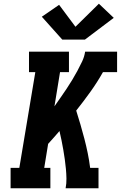

<svg xmlns="http://www.w3.org/2000/svg" viewBox="-20 -1013 650 1033"><path d="M37 0V-110H84L170 -625H136V-735H351V-625H303L273 -441Q289 -464 305.5 -487.5Q322 -511 338 -535Q354 -559 368.5 -583Q383 -607 396.5 -632Q410 -657 422 -682.5Q434 -708 438 -735H610V-625H534Q503 -570 466 -518.5Q429 -467 390 -418Q402 -380 413 -342.5Q424 -305 434 -266.5Q444 -228 452 -189Q460 -150 465 -110H510V0H333Q338 -26 337.5 -52.5Q337 -79 334.5 -105Q332 -131 328.5 -156.5Q325 -182 320.5 -207.5Q316 -233 311 -258Q306 -283 300 -308Q285 -290 269.5 -273Q254 -256 239 -239L218 -110H251V0ZM315 -800 205 -923 298 -987 386 -869 512 -993 592 -917 437 -800Z"/></svg>

Font: Iosevka Curly Slab XBdExObl
Style: Regular
Weight: 800
Width: 7
Italic angle: -9°
Monospace: yes
Designer: Belleve Invis
Foundry: Belleve Invis
Version: Version 11.1.0; ttfautohint (v1.8.3)